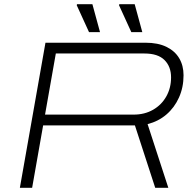

<svg xmlns="http://www.w3.org/2000/svg" viewBox="-20 -888 922 908"><path d="M74 0 195 -686H668Q727 -686 767 -666.5Q807 -647 827.5 -612.5Q848 -578 848 -532Q848 -475 826.5 -427Q805 -379 767 -346.5Q729 -314 678 -301L776 0H714L618 -295H184L132 0ZM193 -346H612Q664 -346 704 -369Q744 -392 766.5 -432Q789 -472 789 -522Q789 -573 758 -604Q727 -635 663 -635H244ZM401 -736 343 -863 344 -868H417L453 -736ZM601 -736 543 -863 544 -868H617L653 -736Z"/></svg>

Font: Archivo Expanded Thin
Style: Italic
Weight: 250
Width: 7
Italic angle: -10°
Designer: Hector Gatti
Foundry: Omnibus-Type
Version: Version 2.001